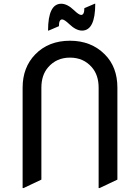

<svg xmlns="http://www.w3.org/2000/svg" viewBox="-20 -959 728 999"><path d="M230 -799.8Q230 -939.5 298.8 -939.5Q330.1 -939.5 365.7 -905.3Q390.6 -881.3 402.3 -881.3Q418.9 -881.3 418.9 -916.5L472.7 -939.5H475.6Q475.6 -799.8 406.7 -799.8Q375.5 -799.8 339.8 -834Q314.9 -857.9 303.2 -857.9Q286.6 -857.9 286.6 -822.8L232.9 -799.8ZM97.7 19.5V-502.9Q97.7 -608.4 163.6 -676.3Q232.9 -747.1 344.2 -747.1Q454.1 -747.1 524.9 -676.3Q590.8 -610.8 590.8 -502.9V-24.4L498 19.5H493.2V-502.9Q493.2 -568.4 458 -608.9Q414.6 -659.2 344.2 -659.2Q273.9 -659.2 230.5 -608.9Q195.3 -568.4 195.3 -502.9V-24.4L102.5 19.5Z"/></svg>

Font: Nova Round
Style: Book
Weight: 400
Version: Version 2.000